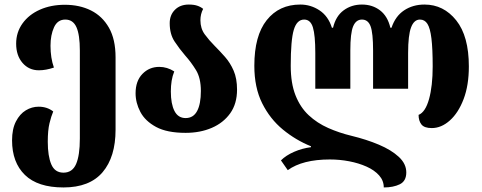

<svg xmlns="http://www.w3.org/2000/svg" viewBox="-20 -570 2119 844"><path d="M259 254Q146 254 89.5 199Q33 144 33 47Q33 -3 50 -36Q67 -69 93.5 -85Q120 -101 150 -101Q187 -101 214 -80Q205 -59 197.5 -28Q190 3 190 53Q190 116 205.5 152.5Q221 189 259 189Q298 189 314.5 151Q331 113 331 39V-348Q331 -417 316 -450.5Q301 -484 267 -484Q233 -484 217.5 -450Q202 -416 202 -369Q202 -315 217 -273Q182 -261 151 -261Q107 -261 79 -293.5Q51 -326 51 -378Q51 -428 79 -467Q107 -506 155.5 -527.5Q204 -549 265 -549Q330 -549 380 -524Q430 -499 459 -448Q488 -397 488 -318V0Q488 120 431 187Q374 254 259 254Z M796 14Q714 14 666 -12Q618 -38 597 -78Q576 -118 576 -160Q576 -214 606 -245Q636 -276 680 -276Q715 -276 746 -256Q738 -236 734.5 -214.5Q731 -193 731 -168Q731 -113 747 -82Q763 -51 796 -51Q830 -51 846.5 -82Q863 -113 863 -170Q863 -227 841.5 -262Q820 -297 794 -326Q769 -355 747.5 -387.5Q726 -420 726 -468Q726 -504 749 -527Q772 -550 810 -550Q832 -550 847 -545Q862 -540 873 -531Q861 -508 861 -481Q861 -445 880 -419Q899 -393 924 -368Q946 -346 969 -320Q992 -294 1007 -259.5Q1022 -225 1022 -176Q1022 -114 992 -72Q962 -30 911 -8Q860 14 796 14Z M1846 -550Q1930 -550 1985.5 -480.5Q2041 -411 2041 -278Q2041 -195 2018 -134.5Q1995 -74 1957.5 -40.5Q1920 -7 1878 -7Q1845 -7 1832.5 -23Q1820 -39 1820 -65Q1850 -77 1866 -134.5Q1882 -192 1882 -278Q1882 -356 1876.5 -401Q1871 -446 1859 -465Q1847 -484 1826 -484Q1800 -484 1787 -449.5Q1774 -415 1774 -337V-180H1620V-348Q1620 -425 1609 -454.5Q1598 -484 1571 -484Q1545 -484 1532.5 -454.5Q1520 -425 1520 -348V-180H1366V-337Q1366 -415 1355.5 -449.5Q1345 -484 1317 -484Q1285 -484 1271.5 -439Q1258 -394 1258 -281Q1258 -204 1279 -151Q1300 -98 1337 -63.5Q1374 -29 1422.5 -7.5Q1471 14 1525 27Q1591 43 1645.5 66Q1700 89 1733 119.5Q1766 150 1766 188Q1766 226 1737.5 240Q1709 254 1667 254Q1667 224 1646.5 201Q1626 178 1591.5 162.5Q1557 147 1515 139Q1473 131 1430 131Q1310 131 1245 178L1215 135Q1237 113 1272.5 97.5Q1308 82 1347 77V73Q1280 46 1223.5 -0.5Q1167 -47 1132.5 -116Q1098 -185 1098 -281Q1098 -413 1152.5 -481.5Q1207 -550 1300 -550Q1346 -550 1384.5 -524.5Q1423 -499 1439 -448H1444Q1456 -499 1490.5 -524.5Q1525 -550 1571 -550Q1617 -550 1650.5 -524.5Q1684 -499 1696 -448H1701Q1718 -499 1756.5 -524.5Q1795 -550 1846 -550Z"/></svg>

Font: Noto Serif Georgian Condensed ExtraBold
Style: Regular
Weight: 800
Width: 3
Designer: Monotype Design Team, Akaki Razmadze
Foundry: Google LLC
Version: Version 2.003; ttfautohint (v1.8.4.7-5d5b)